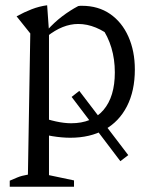

<svg xmlns="http://www.w3.org/2000/svg" viewBox="-20 -515 579 729"><path d="M281 -170 467 74 437 97 252 -147ZM247 8Q215 8 178.5 2Q142 -4 103 -17L121 -75Q160 -61 192 -54Q224 -47 250 -47Q330 -47 373 -97.5Q416 -148 416 -240Q416 -290 403 -333.5Q390 -377 364 -414L411 -369Q344 -424 277 -424Q218 -424 159 -377V-400Q186 -430 215.5 -452.5Q245 -475 277 -492Q281 -493 285 -493Q289 -493 291 -493Q353 -493 398 -462Q443 -431 467.5 -376Q492 -321 492 -251Q492 -170 462 -111.5Q432 -53 377 -22.5Q322 8 247 8ZM17 194V171Q31 165 46.5 158.5Q62 152 86 148L95 -388L43 -453Q72 -469 100.5 -480Q129 -491 159 -495L166 -396V150L261 170V194Z"/></svg>

Font: Piazzolla 24pt
Style: Regular
Weight: 400
Designer: Juan Pablo del Peral
Foundry: Huerta Tipografica
Version: Version 2.005